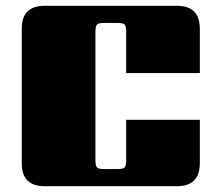

<svg xmlns="http://www.w3.org/2000/svg" viewBox="-20 -642 754 662"><path d="M669 -390H415V-532Q415 -552 409.5 -557.5Q404 -563 384 -563H340Q320 -563 314.5 -557.5Q309 -552 309 -532V-90Q309 -70 314.5 -64.5Q320 -59 340 -59H384Q404 -59 409.5 -64.5Q415 -70 415 -90V-229H669V-79Q669 0 590 0H134Q55 0 55 -79V-543Q55 -622 134 -622H590Q669 -622 669 -543Z"/></svg>

Font: Sarpanch Black
Style: Regular
Weight: 900
Designer: Manushi Parikh (Devanagari and Latin), Jyotish Sonowal (Devanagari)
Foundry: Indian Type Foundry
Version: Version 2.004;PS 1.0;hotconv 1.0.78;makeotf.lib2.5.61930; tt